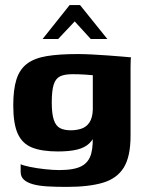

<svg xmlns="http://www.w3.org/2000/svg" viewBox="-20 -613 572 753"><path d="M241 120Q199 120 165.5 118Q132 116 109 109.5Q86 103 73.5 91.5Q61 80 61 61Q61 55 61 45Q61 35 61 31Q71 36 97.5 41.5Q124 47 156 50.5Q188 54 213 54Q271 54 300 38.5Q329 23 338 -11.5Q347 -46 342 -100L359 -98Q348 -68 330.5 -51Q313 -34 283 -26.5Q253 -19 207 -19Q144 -19 105.5 -34.5Q67 -50 49.5 -89Q32 -128 32 -200Q32 -262 44.5 -301.5Q57 -341 86 -363Q115 -385 163.5 -393Q212 -401 285 -401Q307 -401 339 -399.5Q371 -398 403.5 -395.5Q436 -393 461 -391Q486 -389 494 -388Q493 -385 492.5 -374Q492 -363 492 -348.5Q492 -334 492 -319V-80Q492 1 465.5 44Q439 87 384 103.5Q329 120 241 120ZM258 -102Q280 -102 299.5 -108.5Q319 -115 331 -133Q343 -151 344 -184V-318Q336 -319 313 -320.5Q290 -322 264 -322Q233 -322 215.5 -313.5Q198 -305 190.5 -281Q183 -257 183 -211Q183 -167 191 -143Q199 -119 215.5 -110.5Q232 -102 258 -102ZM147 -460 253 -593H294L401 -460H336L273 -529L208 -460Z"/></svg>

Font: r_Genos
Style: Bold
Weight: 700
Designer: Robert E. Leuschke
Foundry: Robert E. Leuschke
Version: Version 2.000;June 29, 2024;FontCreator 14.0.0.2814 32-bit